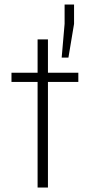

<svg xmlns="http://www.w3.org/2000/svg" viewBox="-20 -833 399 853"><path d="M147 0V-469H31V-510H147V-658H193V-510H328V-469H193V0ZM254 -577 267 -727V-813H309V-727L284 -577Z"/></svg>

Font: Saira SemiExpanded ExtraLight
Style: Regular
Weight: 250
Width: 6
Designer: Hector Gatti with collaboration of the Omnibus-Type team
Foundry: Omnibus-Type
Version: Version 1.101